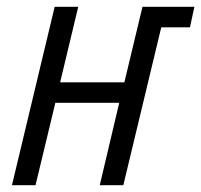

<svg xmlns="http://www.w3.org/2000/svg" viewBox="-20 -542 589 562"><path d="M15 0 140 -522H209L156 -301H344L397 -522H549L536 -462H452L341 0H272L329 -241H142L84 0Z"/></svg>

Font: Ubuntu Sans Condensed
Style: Italic
Weight: 400
Width: 3
Italic angle: -13.5°
Designer: Dalton Maag Ltd
Foundry: Dalton Maag Ltd
Version: Version 1.006; ttfautohint (v1.8.4.7-5d5b)